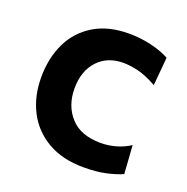

<svg xmlns="http://www.w3.org/2000/svg" viewBox="-100 -603 688 708"><g transform="rotate(20 244.0 -249.5)"><path d="M300.5 10.5Q217 10.5 158.8 -23.2Q100.5 -57 70.2 -115.5Q40 -174 40 -248.5Q40 -323.5 68.2 -382.8Q96.5 -442 152.5 -476.2Q208.5 -510.5 291 -510.5Q335 -510.5 377.5 -500.5Q420 -490.5 450 -474L440 -363Q397.5 -387 364.8 -394.5Q332 -402 308 -402Q245 -402 207.2 -361.2Q169.5 -320.5 169.5 -252Q169.5 -184 209.8 -139.8Q250 -95.5 328.5 -95.5Q358 -95.5 387 -103.5Q416 -111.5 442.5 -128.5L450 -17.5Q424.5 -6 387.5 2.2Q350.5 10.5 300.5 10.5Z"/></g></svg>

Font: Heraclito SemiBold
Style: Regular
Weight: 600
Designer: Kostas Bartsokas (font) & Cristiano Sobral (main changes)
Foundry: Kostas Bartsokas (font) & Cristiano Sobral (main changes)
Version: Version 1.00;July 8, 2020;FontCreator 13.0.0.2655 64-bit